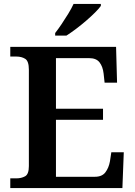

<svg xmlns="http://www.w3.org/2000/svg" viewBox="-20 -951 682 971"><path d="M32 0V-49H63Q88 -49 107 -59.5Q126 -70 126 -111V-598Q126 -642 107.5 -653.5Q89 -665 63 -665H32V-714H567L572 -533H509L504 -579Q500 -614 483.5 -635.5Q467 -657 431 -657H263V-401H501V-345H263V-57H460Q496 -57 513 -79.5Q530 -102 536 -135L543 -181H606L599 0ZM259 -784Q274 -803 291.5 -829Q309 -855 325.5 -882Q342 -909 352 -931H490V-921Q481 -908 461 -888Q441 -868 415.5 -846Q390 -824 364 -804.5Q338 -785 316 -771H259Z"/></svg>

Font: Noto Serif Toto SemiBold
Style: Regular
Weight: 600
Designer: Monotype Design Team
Foundry: Monotype Imaging Inc.
Version: Version 2.001; ttfautohint (v1.8.4.7-5d5b)